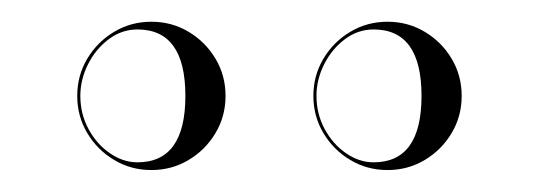

<svg xmlns="http://www.w3.org/2000/svg" viewBox="-20 -939 489 174"><path d="M264 -852.1Q264 -870.6 273.1 -885.8Q282.2 -901.1 297.5 -910.2Q312.7 -919.3 331.2 -919.3Q349.7 -919.3 364.9 -910.2Q380.2 -901.1 389.3 -885.8Q398.4 -870.6 398.4 -852.1Q398.4 -833.6 389.3 -818.4Q380.2 -803.1 364.9 -794Q349.7 -784.9 331.2 -784.9Q312.7 -784.9 297.5 -794Q282.2 -803.1 273.1 -818.4Q264 -833.6 264 -852.1ZM266.8 -852.1Q266.8 -835.9 274.2 -822.1Q281.6 -808.4 293.5 -800.2Q305.4 -791.9 318.6 -791.9Q362 -791.9 362 -852.1Q362 -912.3 318.6 -912.3Q304.3 -912.3 292.6 -903.5Q280.8 -894.7 273.8 -880.8Q266.8 -866.9 266.8 -852.1ZM50 -852.1Q50 -870.6 59.1 -885.8Q68.2 -901.1 83.5 -910.2Q98.7 -919.3 117.2 -919.3Q135.7 -919.3 150.9 -910.2Q166.2 -901.1 175.3 -885.8Q184.4 -870.6 184.4 -852.1Q184.4 -833.6 175.3 -818.4Q166.2 -803.1 150.9 -794Q135.7 -784.9 117.2 -784.9Q98.7 -784.9 83.5 -794Q68.2 -803.1 59.1 -818.4Q50 -833.6 50 -852.1ZM52.8 -852.1Q52.8 -835.9 60.2 -822.1Q67.6 -808.4 79.5 -800.2Q91.4 -791.9 104.6 -791.9Q148 -791.9 148 -852.1Q148 -912.3 104.6 -912.3Q90.3 -912.3 78.6 -903.5Q66.8 -894.7 59.8 -880.8Q52.8 -866.9 52.8 -852.1Z"/></svg>

Font: Engraving Unshaded CC
Style: Bold
Weight: 700
Designer: indestructible type*
Foundry: Cowboy Collective
Version: Version 1.000